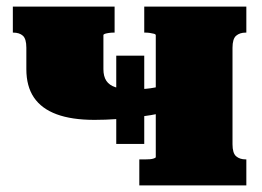

<svg xmlns="http://www.w3.org/2000/svg" viewBox="-20 -563 796 583"><path d="M453 -86V-456Q453 -459 447.5 -460.5Q442 -462 435 -463Q428 -464 422 -464H418V-543H728V-464H726Q708 -464 697 -454.5Q686 -445 686 -418V-125Q686 -98 697 -88.5Q708 -79 726 -79H728V0H403V-79H422Q428 -79 435 -79.5Q442 -80 447.5 -82Q453 -84 453 -86ZM60 -353V-418Q60 -445 49.5 -454.5Q39 -464 20 -464H19V-543H328V-464H324Q318 -464 311 -463Q304 -462 299 -460.5Q294 -459 294 -456V-353Q294 -331 303 -317.5Q312 -304 331 -298Q350 -292 380 -292Q396 -292 409.5 -292.5Q423 -293 437 -295Q451 -297 468 -301V-219Q439 -213 405 -208.5Q371 -204 335.5 -201.5Q300 -199 267 -199Q198 -199 152 -216Q106 -233 83 -267Q60 -301 60 -353ZM333 -126V-394H418V-126Z"/></svg>

Font: Roboto Serif Black
Style: Regular
Weight: 900
Designer: Greg Gazdowicz
Foundry: Commercial Type
Version: Version 1.008